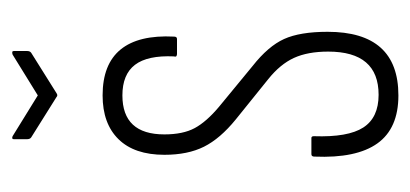

<svg xmlns="http://www.w3.org/2000/svg" viewBox="-202 -476 684 320"><g transform="rotate(-90 140.0 -316.0)"><path d="M141 6Q86 6 61 -29Q36 -64 39 -134Q39 -139 43 -139H70Q73 -139 73 -135Q71 -78 87.5 -52.5Q104 -27 142 -27Q214 -27 214 -111Q214 -145 203.5 -168Q193 -191 168 -211L101 -265Q69 -291 55.5 -318Q42 -345 42 -384Q42 -434 68 -460.5Q94 -487 141 -487Q193 -487 217.5 -457Q242 -427 239 -368Q239 -363 235 -363H210Q208 -363 206.5 -364Q205 -365 206 -368Q208 -412 192 -433Q176 -454 141 -454Q76 -454 76 -384Q76 -353 86.5 -333.5Q97 -314 122 -293L190 -237Q223 -211 235 -184.5Q247 -158 247 -112Q247 -53 220.5 -23.5Q194 6 141 6ZM138 -564 71 -606Q68 -608 68 -613V-635Q68 -639 73 -637L141 -595L209 -637Q215 -639 215 -635V-613Q215 -608 212 -606L145 -564Q141 -561 138 -564Z"/></g></svg>

Font: Sofia Sans Extra Condensed ExtraLight
Style: Regular
Weight: 250
Designer: Botio Nikoltchev, Ani Petrova
Foundry: lettersoup
Version: Version 4.101